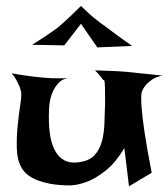

<svg xmlns="http://www.w3.org/2000/svg" viewBox="-20 -698 571 652"><path d="M19.5 -449.2Q44.9 -444.3 64 -441.9Q83 -439.5 96.7 -437.5Q112.3 -435.5 124 -434.6Q135.7 -433.6 151.4 -432.6Q177.7 -431.6 225.6 -432.6Q197.3 -434.6 181.2 -418.5Q165 -402.3 157.2 -381.8Q147.5 -357.4 146.5 -325.2Q144.5 -282.2 148.9 -247.6Q153.3 -212.9 165.5 -189Q177.7 -165 198.2 -153.8Q218.8 -142.6 251 -147.5Q283.2 -152.3 300.3 -170.4Q317.4 -188.5 325.2 -215.3Q333 -242.2 334.5 -276.4Q335.9 -310.5 336.9 -347.7Q336.9 -384.8 336.4 -400.9Q335.9 -417 335 -421.9Q334 -426.8 332 -426.3Q330.1 -425.8 327.1 -430.7Q325.2 -434.6 321.3 -438.5Q318.4 -442.4 313.5 -447.8Q308.6 -453.1 302.7 -459Q328.1 -458 348.1 -457.5Q368.2 -457 381.8 -456.1Q397.5 -455.1 409.2 -454.1Q419.9 -453.1 437.5 -451.2Q452.1 -449.2 475.6 -447.3Q499 -445.3 531.2 -441.4Q508.8 -436.5 495.1 -426.8Q481.4 -417 473.6 -407.2Q464.8 -396.5 460.9 -383.8Q458 -367.2 460.9 -333Q462.9 -302.7 470.7 -250Q478.5 -197.3 495.1 -111.3L418 -65.4L402.3 -195.3Q374 -147.5 342.3 -121.6Q310.5 -95.7 283.2 -84Q251 -70.3 220.7 -68.4Q180.7 -68.4 151.9 -73.7Q123 -79.1 102.5 -87.9Q82 -96.7 69.8 -107.9Q57.6 -119.1 51.8 -130.9Q38.1 -155.3 37.1 -193.8Q36.1 -232.4 40 -271Q43.9 -309.6 48.8 -341.8Q53.7 -374 51.8 -385.7Q49.8 -394.5 45.9 -405.3Q42 -414.1 36.1 -425.3Q30.3 -436.5 19.5 -449.2ZM88.9 -545.9Q115.2 -562.5 132.3 -573.7Q149.4 -585 160.2 -592.8Q171.9 -601.6 178.7 -606.4Q184.6 -611.3 195.3 -621.1Q204.1 -628.9 218.8 -642.6Q233.4 -656.2 254.9 -677.7Q289.1 -644.5 308.6 -629.9Q319.3 -621.1 328.1 -615.2Q336.9 -609.4 350.6 -598.6Q362.3 -589.8 381.3 -575.7Q400.4 -561.5 428.7 -542L310.5 -537.1L254.9 -617.2L198.2 -543.9Z"/></svg>

Font: Irish Growler
Style: Regular
Weight: 400
Designer: Squid
Foundry: Font Diner, Inc DBA Sideshow
Version: Version 1.000